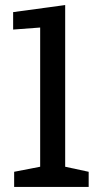

<svg xmlns="http://www.w3.org/2000/svg" viewBox="-20 -740 392 760"><path d="M238 -80 331 -60V0H36V-60L139 -80V-631L32 -623V-692L238 -720Z"/></svg>

Font: HermeneusOne
Style: Regular
Weight: 400
Designer: Rodrigo Fuenzalida, Pablo Impallari
Foundry: Pablo Impallari, Rodrigo Fuenzalida
Version: Version 1.000; ttfautohint (v0.8) -G 200 -r 50